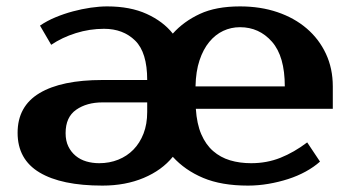

<svg xmlns="http://www.w3.org/2000/svg" viewBox="-20 -560 1105 600"><path d="M765 -50Q814 -50 856.5 -67Q899 -84 940 -115L980 -55Q961 -38 935.5 -24Q910 -10 880.5 -0.5Q851 9 819 14.5Q787 20 755 20Q672 20 615 -4Q558 -28 520 -70Q486 -28 429 -4Q372 20 300 20Q172 20 103.5 -21Q35 -62 35 -145Q35 -228 103.5 -269Q172 -310 300 -310H440Q440 -396 402.5 -433Q365 -470 305 -470Q260 -470 217 -456.5Q174 -443 140 -420L105 -480Q127 -495 153.5 -506Q180 -517 208 -524.5Q236 -532 263.5 -536Q291 -540 315 -540Q387 -540 438.5 -516.5Q490 -493 520 -455Q554 -493 604.5 -516.5Q655 -540 730 -540Q794 -540 847 -522Q900 -504 938.5 -471Q977 -438 998.5 -392Q1020 -346 1020 -290V-220H592Q595 -173 609 -140.5Q623 -108 646 -88Q669 -68 699 -59Q729 -50 765 -50ZM730 -475Q702 -475 677.5 -463.5Q653 -452 634 -429Q615 -406 603.5 -371.5Q592 -337 591 -290H870Q870 -384 830 -429.5Q790 -475 730 -475ZM440 -240H300Q251 -240 218 -217Q185 -194 185 -144Q185 -120 193.5 -102.5Q202 -85 216.5 -73Q231 -61 250 -55.5Q269 -50 290 -50Q322 -50 349.5 -61Q377 -72 397 -92.5Q417 -113 428.5 -142.5Q440 -172 440 -210Z"/></svg>

Font: Prosto One
Style: Regular
Weight: 400
Designer: Pavel Emelyanov and Jovanny lemonad
Foundry: Pavel Emelyanov and Jovanny Lemonad
Version: Version 1.001